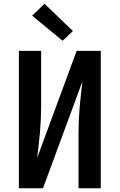

<svg xmlns="http://www.w3.org/2000/svg" viewBox="-20 -1007 640 1027"><path d="M81 0V-735H200V-441Q200 -406 198.5 -371Q197 -336 194 -301.5Q191 -267 187 -232.5Q183 -198 179 -163L390 -735H519V0H400V-294Q400 -329 401.5 -364Q403 -399 406 -433.5Q409 -468 413 -502.5Q417 -537 421 -572L210 0ZM315 -789 152 -923 218 -987 370 -841Z"/></svg>

Font: Iosevka SS04 Extended
Style: Bold
Weight: 700
Width: 7
Monospace: yes
Designer: Belleve Invis
Foundry: Belleve Invis
Version: Version 19.0.0; ttfautohint (v1.8.4)